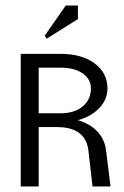

<svg xmlns="http://www.w3.org/2000/svg" viewBox="-20 -675 450 695"><path d="M149 -535 142 -546 218 -655H262V-606ZM55 0V-480H200Q276 -480 322.5 -445.5Q369 -411 369 -355Q369 -315 339.5 -284Q310 -253 262 -240Q306 -227 332.5 -199Q359 -171 364 -130L380 0H315L300 -130Q290 -215 186 -215H120V0ZM120 -265H200Q249 -265 279 -289.5Q309 -314 309 -355Q309 -389 279 -409.5Q249 -430 200 -430H120Z"/></svg>

Font: Glametrix
Style: Regular
Weight: 500
Designer: gluk
Foundry: gluk
Version: Version 0.40